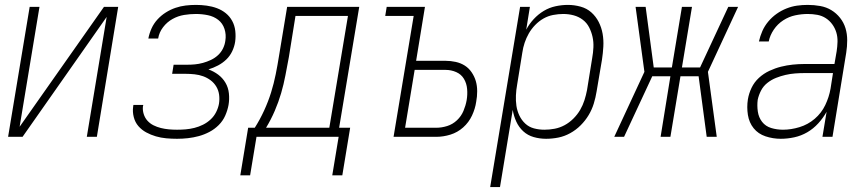

<svg xmlns="http://www.w3.org/2000/svg" viewBox="-20 -558 3540 783"><path d="M13 0 101 -530H141L60 -41L404 -530H462L375 0H334L415 -489L72 0Z M702 8Q680 8 658 6Q636 4 615.5 -2Q595 -8 576.5 -18Q558 -28 544.5 -43.5Q531 -59 525.5 -80.5Q520 -102 523 -123Q523 -125 523.5 -126.5Q524 -128 524 -130H564Q564 -129 564 -127.5Q564 -126 563 -125Q561 -109 566 -93Q571 -77 581.5 -65.5Q592 -54 606 -47Q620 -40 636 -36Q652 -32 668.5 -30.5Q685 -29 702 -29Q720 -29 737.5 -30.5Q755 -32 773 -36.5Q791 -41 808 -49.5Q825 -58 839 -71Q853 -84 861.5 -101Q870 -118 873 -135Q876 -154 873.5 -172Q871 -190 862 -205Q853 -220 839 -230.5Q825 -241 808.5 -247Q792 -253 773.5 -255Q755 -257 736 -257H682L688 -294H742Q759 -294 775 -295.5Q791 -297 807.5 -301.5Q824 -306 840 -313.5Q856 -321 869 -333Q882 -345 889.5 -360.5Q897 -376 899 -392Q903 -417 895.5 -440Q888 -463 870 -477Q852 -491 828 -496Q804 -501 779 -501Q755 -501 730.5 -497Q706 -493 683.5 -480.5Q661 -468 645 -447Q629 -426 625 -401H585Q589 -422 598 -442Q607 -462 622 -478.5Q637 -495 656 -507Q675 -519 695.5 -526Q716 -533 737 -535.5Q758 -538 779 -538Q801 -538 823 -535Q845 -532 865 -524.5Q885 -517 901 -504Q917 -491 927 -472.5Q937 -454 939.5 -432Q942 -410 939 -388Q936 -368 927 -349Q918 -330 903 -315.5Q888 -301 869 -291Q850 -281 830 -275Q852 -267 870 -253.5Q888 -240 899.5 -220.5Q911 -201 913.5 -177Q916 -153 912 -130Q908 -108 898.5 -86.5Q889 -65 872 -48Q855 -31 834 -20Q813 -9 791 -3Q769 3 746.5 5.5Q724 8 702 8Z M1000 157H960L992 -37H1019Q1040 -70 1057 -107Q1074 -144 1085.5 -181Q1097 -218 1104.5 -255.5Q1112 -293 1118 -331L1151 -530H1445L1363 -37H1408L1376 157H1335L1361 0H1026ZM1323 -37 1399 -493H1185L1158 -325Q1151 -288 1144 -251Q1137 -214 1126.5 -178Q1116 -142 1100.5 -106Q1085 -70 1065 -37Z M1585 0 1667 -493H1551L1557 -530H1713L1677 -310H1797Q1818 -310 1838.5 -305.5Q1859 -301 1875.5 -290.5Q1892 -280 1903.5 -263Q1915 -246 1920.5 -227Q1926 -208 1926 -186Q1926 -164 1922 -143Q1918 -115 1905 -87Q1892 -59 1869 -38.5Q1846 -18 1817 -9Q1788 0 1759 0ZM1632 -37H1759Q1781 -37 1803.5 -44Q1826 -51 1843.5 -67.5Q1861 -84 1870 -105.5Q1879 -127 1883 -149Q1887 -172 1885 -195Q1883 -218 1872 -236.5Q1861 -255 1840.5 -264Q1820 -273 1797 -273H1671Z M1979 205 2101 -530H2141L2126 -437Q2138 -460 2156.5 -480Q2175 -500 2197.5 -513.5Q2220 -527 2245.5 -532.5Q2271 -538 2296 -538Q2322 -538 2347.5 -531Q2373 -524 2391.5 -507.5Q2410 -491 2421.5 -468.5Q2433 -446 2437.5 -420.5Q2442 -395 2440.5 -368Q2439 -341 2435 -315L2413 -185Q2409 -160 2401.5 -135.5Q2394 -111 2380.5 -88.5Q2367 -66 2348 -47Q2329 -28 2305.5 -15Q2282 -2 2257 3Q2232 8 2207 8Q2181 8 2156.5 1Q2132 -6 2114 -22.5Q2096 -39 2085.5 -62Q2075 -85 2071 -110L2019 205ZM2200 -29Q2221 -29 2242 -33Q2263 -37 2282.5 -47.5Q2302 -58 2318.5 -74.5Q2335 -91 2346 -110Q2357 -129 2363.5 -149.5Q2370 -170 2374 -191L2395 -321Q2399 -343 2400 -365Q2401 -387 2396.5 -407.5Q2392 -428 2382.5 -446.5Q2373 -465 2356.5 -477.5Q2340 -490 2319.5 -495.5Q2299 -501 2277 -501Q2257 -501 2236 -497Q2215 -493 2196.5 -482.5Q2178 -472 2162.5 -456Q2147 -440 2136.5 -421.5Q2126 -403 2119.5 -383.5Q2113 -364 2110 -343L2089 -213Q2085 -191 2084 -169Q2083 -147 2086 -126.5Q2089 -106 2098 -87Q2107 -68 2122 -54Q2137 -40 2157.5 -34.5Q2178 -29 2200 -29Z M2485 0 2608 -265 2572 -530H2613L2646 -283H2720L2761 -530H2802L2761 -283H2835L2950 -530H2990L2867 -265L2903 0H2862L2829 -247H2755L2714 0H2674L2714 -247H2640L2525 0Z M3164 8Q3132 8 3102 -2Q3072 -12 3053.5 -35Q3035 -58 3030 -89.5Q3025 -121 3030 -153Q3034 -177 3045 -200Q3056 -223 3075 -240.5Q3094 -258 3117.5 -269Q3141 -280 3165 -286Q3189 -292 3213 -294.5Q3237 -297 3261 -297H3383L3392 -349Q3395 -368 3395.5 -388Q3396 -408 3390.5 -426Q3385 -444 3374 -459Q3363 -474 3347.5 -484Q3332 -494 3313 -497.5Q3294 -501 3274 -501Q3249 -501 3223 -495.5Q3197 -490 3174 -475Q3151 -460 3135.5 -437Q3120 -414 3115 -389H3075Q3080 -411 3089 -431.5Q3098 -452 3113 -470Q3128 -488 3147 -501.5Q3166 -515 3187.5 -523.5Q3209 -532 3230.5 -535Q3252 -538 3274 -538Q3300 -538 3325 -533.5Q3350 -529 3370.5 -516.5Q3391 -504 3406 -485Q3421 -466 3428 -443Q3435 -420 3435 -394Q3435 -368 3431 -343L3375 0H3334L3351 -102Q3337 -77 3317 -55Q3297 -33 3272 -18.5Q3247 -4 3219 2Q3191 8 3164 8ZM3173 -29Q3206 -29 3240.5 -39.5Q3275 -50 3302.5 -73.5Q3330 -97 3345.5 -129.5Q3361 -162 3367 -196L3377 -260H3261Q3242 -260 3222.5 -258.5Q3203 -257 3183.5 -252.5Q3164 -248 3145 -240.5Q3126 -233 3109.5 -220Q3093 -207 3083.5 -188.5Q3074 -170 3070 -151Q3067 -127 3070.5 -103Q3074 -79 3088 -61Q3102 -43 3125 -36Q3148 -29 3173 -29Z"/></svg>

Font: Iosevka Curly XLtObl
Style: Regular
Weight: 200
Italic angle: -9°
Monospace: yes
Designer: Belleve Invis
Foundry: Belleve Invis
Version: Version 11.1.0; ttfautohint (v1.8.3)